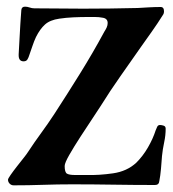

<svg xmlns="http://www.w3.org/2000/svg" viewBox="-20 -557 520 576"><path d="M477 -171Q477 -151 472.5 -130Q468 -109 466 -89Q465 -73 463 -51Q461 -29 458 -14Q457 -2 445 -2Q383 -2 320.5 -3Q258 -4 196 -4Q153 -4 109 -2.5Q65 -1 21 -1Q14 -1 9 -6Q4 -11 4 -18Q4 -21 12 -32.5Q20 -44 31 -58Q42 -72 51.5 -84Q61 -96 64 -101Q83 -130 103.5 -158Q124 -186 143 -215Q182 -275 220.5 -337Q259 -399 293 -462Q297 -468 300 -474.5Q303 -481 303 -488Q303 -502 287 -504Q277 -506 265 -506Q253 -506 242 -506Q222 -506 200 -505Q178 -504 158 -501Q130 -497 115 -483.5Q100 -470 88 -446Q82 -433 77.5 -419.5Q73 -406 68 -392Q66 -385 62.5 -379Q59 -373 51 -373Q36 -373 36 -391V-394Q37 -417 38.5 -439.5Q40 -462 41 -484Q42 -495 42.5 -506Q43 -517 44 -527Q45 -537 55 -537Q62 -537 69 -534.5Q76 -532 83 -532Q119 -532 156.5 -531.5Q194 -531 229 -531Q270 -531 311 -531.5Q352 -532 393 -533Q410 -534 427.5 -535Q445 -536 462 -536Q472 -536 472 -523Q472 -516 468 -511Q453 -487 436 -463Q419 -439 402 -415Q372 -372 341 -328Q310 -284 282 -239Q275 -228 258 -202.5Q241 -177 221.5 -147Q202 -117 188 -92.5Q174 -68 174 -59Q174 -40 181 -36Q188 -32 205 -32H241Q277 -31 319 -37Q361 -43 389 -69Q409 -89 424 -115Q439 -141 447 -166Q449 -171 451.5 -176.5Q454 -182 460 -182Q465 -182 471 -180Q477 -178 477 -171Z"/></svg>

Font: Kaisei Tokumin
Style: Bold
Weight: 700
Designer: Font-Kai, 金井和夫
Foundry: KAZUO KANAI
Version: Version 5.003